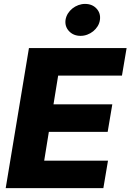

<svg xmlns="http://www.w3.org/2000/svg" viewBox="-20 -977 677 997"><path d="M130.3 -727.3H637.4L613.3 -584.5H282L257.8 -435.4H563.2L539.1 -292.3H233.7L209.5 -142.8H540.8L516.7 0H9.6ZM320.3 -873.9Q323.2 -891.7 332.7 -907Q342.3 -922.2 356.2 -933.2Q370 -944.2 387.1 -950.5Q404.1 -956.7 421.5 -956.7Q458.8 -956.7 481.2 -932.5Q503.6 -908.4 498.9 -873.9Q496.4 -855.8 487 -840.7Q477.6 -825.6 463.8 -814.5Q449.9 -803.3 433.1 -797.1Q416.2 -790.8 398.4 -790.8Q361.5 -790.8 338.4 -815.3Q315.7 -839.8 320.3 -873.9Z"/></svg>

Font: Inter P Extra Bold
Style: Italic
Weight: 800
Italic angle: 9.39999°
Designer: Rasmus Andersson
Foundry: rsms
Version: Version 3.018;git-588b23468